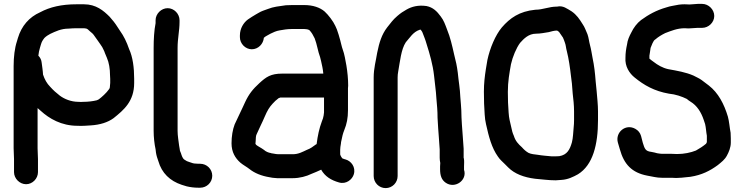

<svg xmlns="http://www.w3.org/2000/svg" viewBox="-20 -757 3823 986"><path d="M52 60V127C52 160 81 189 114 189C147 189 175 160 175 127V60C175 44 173 22.9 173 5V-202C177.7 -197.3 183 -192.7 189 -188C232.8 -147.9 295.3 -111 378 -111C400.8 -109.7 425.3 -111.6 446 -113C494.4 -116 533.9 -128.8 563 -150C616 -192.4 669 -236.7 669 -331V-352C669 -409.2 661.9 -464.5 643 -505C637.4 -521.9 629.3 -541.4 622 -556L610 -578C601.6 -590.6 591.7 -605.3 583 -619C572 -636.8 556.5 -656.2 543 -671C511.1 -702.9 473 -735 411 -735H373C296.2 -735 236.2 -721 186 -694C129.5 -668.9 90.6 -623.8 72 -562L67 -545C55.3 -510 50 -464.1 50 -418V4C50 23 52 43 52 60ZM373 -612H411C413.7 -612 416.3 -611.7 419 -611C427.6 -611 435.3 -602.7 441 -597C450.9 -589.6 459.3 -581.8 466 -571C476.2 -558.3 485.4 -542.3 495 -530L505 -515C509.6 -504.4 515.3 -496.5 519 -484L529 -460C539.7 -436 545 -402.7 545 -371C545.7 -364.3 546 -358 546 -352V-331C546 -327 545.7 -323.3 545 -320C545 -316 544.7 -312 544 -308C544 -307.3 543.7 -306.3 543 -305C543 -301.8 537.5 -296 536 -294L528 -284C523.1 -277.5 504.8 -261 500 -257L490 -249C486.5 -245.5 481.3 -244.2 477 -242C457.4 -237.1 432.3 -234 408 -234C399.3 -233.3 391 -233.3 383 -234C344.5 -234 309.9 -248.8 287 -266C267.6 -281.1 254.5 -292.8 238 -311C220.6 -328.4 209.4 -348.9 201 -374C201 -383.3 198.9 -394.2 198 -405L194 -435C192.7 -449 187 -461 177 -471C178.6 -487.1 181.2 -497.8 185 -511L190 -528C194.3 -543.2 199.1 -550.2 208 -562C216.1 -570.1 227.8 -577.9 238 -583C265 -595.5 293.9 -610 332 -610C344.4 -611.1 360.5 -612 373 -612Z M779 -653V-638C771.6 -600.8 769 -555.2 769 -511V-85C769 -53.6 772.9 -17.2 779 10L781 27C783.3 41.8 788.3 57.4 793 70C810.8 132.2 852.9 172 913 192L939 200C957.4 204.3 977.2 207 999 207H1008C1042.1 207 1070 179.5 1070 145.5C1070 111.5 1042.1 84 1008 84H999C995 84 990 83.7 984 83C979.3 83 974.7 82.3 970 81L952 75C942.6 72.3 935.8 69.4 929 64C917.3 58.2 913 41 909 29C907.1 24.1 903 17 903 9L900 -8C897 -31.9 892 -60.8 892 -85V-511C892 -560.2 902 -599.6 902 -644V-653C902 -686 874 -715 841 -715C808 -715 779 -686 779 -653Z M1727 36V12C1727.7 7.3 1728 2.7 1728 -2C1729.3 -8 1730.3 -14.3 1731 -21C1731 -25 1731.7 -29.3 1733 -34C1737.1 -54.7 1740.6 -70.6 1748 -89C1760.7 -119.9 1767 -150.4 1767 -191V-304C1767 -308 1767.3 -312.3 1768 -317C1768 -350.7 1764.4 -387.6 1759 -420C1754.2 -446.3 1748.8 -480.1 1740 -503C1734.9 -516.5 1731.3 -535.9 1727 -551L1719 -579C1715.7 -589.7 1712.7 -598.7 1710 -606L1702 -624C1690.9 -648.5 1666.2 -680.6 1647 -698C1623.2 -718.6 1586.5 -731 1543 -731H1480C1470 -731 1459.3 -730.7 1448 -730C1413.8 -725.1 1383.2 -722.2 1356 -711C1338.2 -704.5 1322.6 -700 1308 -691L1294 -683C1283.1 -677.1 1263.5 -664 1253 -657C1230.9 -640.7 1212 -611 1212 -575V-566C1212 -533 1240 -504 1273 -504C1306.6 -504 1332.4 -531.8 1335 -563C1339.4 -567.4 1347.2 -572.1 1351 -574L1369 -584C1381.4 -590.2 1399.4 -598.6 1416 -601C1434.7 -604.4 1455.6 -608 1478 -608H1543C1546.3 -608 1549.7 -607.7 1553 -607C1558.5 -607 1563.7 -604.1 1568 -603C1581.2 -589.8 1588 -576 1596 -560C1607.7 -530.8 1612.6 -492.6 1624 -463L1629 -443C1633.8 -420.8 1637.9 -404.8 1640 -382V-379H1430C1369.8 -379 1346.5 -361.6 1312 -330C1278.5 -299.4 1258.1 -273.9 1239 -233L1227 -207C1212.7 -178.4 1199 -146.1 1185 -118C1174.9 -91.7 1169 -57.1 1169 -21C1169 24.1 1188 54.9 1214 78C1227.8 90 1247.3 100 1261 111C1287.4 132.1 1322.6 146.3 1363 153L1380 156C1387.3 156.7 1395 157.3 1403 158H1484C1518.4 158 1554.5 148.3 1579 136C1594.7 129.7 1614.7 121.6 1628 115L1629 114C1649 148.9 1679.3 168.1 1721 180C1757.7 190.7 1789.1 164.9 1797 138C1807.9 100.8 1782.9 69.8 1755 62C1749.7 60.5 1744.8 59.4 1740 57H1739C1734 52 1728.7 43 1727 36ZM1644 -256V-180L1642 -164C1640.2 -153.2 1637.5 -144.1 1633 -134C1619.4 -97.8 1611.3 -59.7 1606 -17L1602 -15L1581 0C1573.1 4.7 1566 9.3 1555 13C1534.3 22.5 1513 35 1484 35H1409C1405 35 1401 34.7 1397 34L1380 31C1376.7 31 1373.7 30.3 1371 29C1358.8 27.3 1343.9 20.9 1336 13C1328.7 7.7 1319.7 2 1309 -4C1302.6 -8 1295.1 -11.9 1292 -18V-21C1292 -24.3 1292.3 -28.3 1293 -33C1293 -45.2 1293.9 -62.3 1299 -70C1311 -98.1 1327.2 -128.7 1339 -157L1349 -179C1362.2 -205.4 1372.3 -217.3 1394 -239C1401.3 -245 1407 -249.7 1411 -253L1417 -255C1417.7 -255.7 1418.3 -256 1419 -256Z M2022 147V-359C2022 -369.7 2023 -380 2025 -390C2034.5 -442.1 2039.7 -503.5 2064 -540C2085.2 -563.5 2101 -592.7 2135 -604C2136.3 -604 2138 -604.3 2140 -605C2143.6 -599.6 2147.8 -595.6 2150 -589C2157.4 -569.8 2164.7 -552.7 2171 -530C2186.6 -480.9 2202.8 -425.2 2209 -369C2212.7 -328.6 2218.9 -293.4 2221 -252C2224.2 -214 2227 -190.3 2227 -152C2228.7 -116.5 2231.5 -79.1 2234 -47C2234 -37.2 2236 -28 2236 -18C2236.7 -10 2237.3 -0.7 2238 10V53C2238 61.7 2239 70.7 2241 80C2240.3 85.3 2240 91 2240 97V112C2240 145 2247.9 167 2269 181.5C2316.5 214.3 2380.8 168.5 2363 115V97C2363 82.7 2364.9 70.4 2362 56C2361.3 55.3 2361 54.3 2361 53V7C2358.6 -38.5 2354.6 -73.5 2352 -118L2350 -154C2350 -168 2349.7 -180.3 2349 -191L2347 -221C2345.7 -231 2344.7 -243.3 2344 -258C2342.3 -303.4 2335 -339.4 2331 -383C2326.6 -418.2 2320.9 -443.8 2312 -478C2302.1 -522.7 2292 -566.3 2276 -605C2266 -631.5 2259.1 -652.3 2243 -673C2224.4 -698.3 2204 -719.4 2170 -726C2127.7 -732 2094.6 -723.2 2068 -708C2047.3 -695.9 2040.2 -691.7 2020.5 -675C1996.6 -654.7 1987 -639.2 1968 -616C1940.4 -579.9 1927.6 -539 1917 -486C1910.5 -444.9 1899 -406.1 1899 -359V147C1899 181.1 1926.5 209 1960.5 209C1994.5 209 2022 181.1 2022 147Z M2729 -707C2646.9 -698.8 2598.9 -664.4 2557 -616C2523.9 -576.3 2496 -509.8 2483 -449L2475 -401C2469.4 -364.7 2465 -328.8 2465 -286C2465 -265.3 2465.3 -245 2466 -225C2468.7 -186.2 2468 -151 2476 -119C2490.3 -54.6 2505 2.2 2537 47C2547.8 63.2 2559.9 72.9 2573 86L2590 103C2622.7 135.7 2670 153.7 2728 161C2764.3 163.8 2795.5 169 2834 169C2844 168.3 2853.3 167.7 2862 167C2897.2 165 2923.4 151.4 2948 138C3025.2 90.5 3051 -15 3051 -140V-185C3051 -219 3046.6 -257 3044 -289L3039 -339C3035.7 -383 3031.5 -419.8 3023 -460C3018.4 -483.1 3016 -503.4 3010 -525C3004.6 -544.9 3003.5 -562.7 2997 -581C2988.2 -600.3 2983.2 -617.3 2972 -633C2955.7 -659.1 2941.6 -680.8 2915 -699C2892.7 -711.8 2871.5 -730.3 2841 -723H2839C2799.4 -723 2767.8 -707 2729 -707ZM2841 -600C2843.3 -598.4 2848.6 -595.4 2851 -593C2858.5 -582.5 2863.8 -573.6 2871 -564C2875 -556 2877.7 -547 2881 -538C2886.3 -524.7 2886.4 -509.5 2891 -494C2900.7 -455.1 2907.2 -410.9 2912 -368L2917 -328L2921 -277C2924.5 -248.9 2928 -215.2 2928 -185V-140C2928 -127.3 2927.3 -115 2926 -103C2923.7 -78.7 2922.9 -48 2917 -26C2906.4 11.2 2892.5 38.3 2852 45C2845.3 45 2838 45.3 2830 46H2814C2792.8 43.9 2763.5 41.9 2742 38C2727.1 36.3 2706.9 34.5 2694 28C2680.2 20.1 2670.3 10.6 2660 -1C2642.3 -16.7 2626.8 -33 2619 -59C2611.8 -75.2 2609.7 -83.8 2605 -106C2599.1 -131.8 2593.6 -150.1 2592 -179C2589.2 -210.6 2588 -249.5 2588 -285C2588 -338.9 2596 -381.1 2604 -427C2612.4 -464.9 2631.3 -510.7 2651 -537C2669.8 -557.9 2694.3 -584 2733 -584C2755.1 -584 2777.8 -588.9 2798 -592C2810 -595.3 2826.4 -600 2839 -600Z M3586 -737H3563C3551 -737 3535.1 -734 3521 -734C3511.7 -734.7 3503.3 -735 3496 -735C3485.3 -735 3475.3 -734.3 3466 -733C3442.9 -727.9 3423.4 -726.6 3402 -719C3350.1 -704.2 3310.2 -681.8 3272 -654C3251.4 -638.2 3233.5 -614.4 3222 -590C3212.1 -571.6 3202.5 -551.3 3200 -528C3195.4 -507.2 3192 -485 3192 -461C3188.5 -415.5 3212.8 -380 3239 -359C3287.3 -319.5 3340 -289.2 3415 -276C3448.7 -272.9 3481.8 -261.6 3507 -249C3512.5 -243.5 3519.8 -239.1 3526 -235C3559.4 -214.9 3580.8 -180.7 3594 -141L3601 -120C3605.4 -102.5 3606.4 -78 3610 -60V-27L3606 -19C3591.2 -6.3 3572.1 6 3554 16C3527.3 26.7 3493.3 34 3457 34C3449 33.3 3440 33 3430 33H3380C3376 33 3372.3 32.7 3369 32L3355 30C3346.3 27.3 3336.3 25 3325 23C3293.6 19.5 3290.6 6.2 3281 -24L3272 -59C3267.3 -75 3257.5 -87.2 3242.5 -95.5C3192.1 -123.5 3138.6 -76.5 3153 -25L3163 9C3184.2 86.7 3224.8 129.9 3304 145C3330.4 149.1 3350.1 156 3380 156H3430C3438 156 3445.3 156.3 3452 157C3470.9 157 3489.5 154.6 3505 153L3525 151C3583.7 142 3626.4 120.1 3666 91C3685 75.5 3702 62.9 3713 42C3722.8 24 3733 0.5 3733 -25V-46C3733 -56 3732.7 -65.7 3732 -75C3726.9 -100.6 3724.7 -134.5 3718 -158C3698.5 -223 3668.9 -280 3620 -318C3603.4 -331.5 3596.3 -335 3583 -346C3567.9 -356.8 3557.1 -360 3541 -369C3502.4 -385.9 3458 -393.5 3411 -402C3382.4 -408.4 3357.3 -423.2 3337 -439C3330.2 -444.5 3321.5 -449.5 3315 -456V-471C3316.5 -483 3319.8 -498 3321 -511C3327 -523.1 3333.1 -548.5 3346 -555C3360.7 -567.9 3377.8 -577.9 3396 -587C3425.3 -598 3457.6 -612 3496 -612C3502 -612 3508.7 -611.7 3516 -611C3531.6 -611 3548.7 -614 3563 -614H3586C3619 -614 3648 -642 3648 -675C3648 -708 3619 -737 3586 -737Z"/></svg>

Font: Smoothie
Style: Regular
Weight: 400
Foundry: Cannot Into Space Fonts
Version: Version 0.8